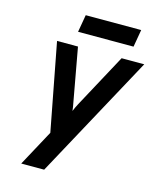

<svg xmlns="http://www.w3.org/2000/svg" viewBox="-128 -778 868 1060"><g transform="rotate(15 305.5 -247.5)"><path d="M96.4 194 207.6 -11.4 112.2 -511H231.8L287.4 -204.6Q289.5 -194.7 291.5 -182.2Q293.5 -169.8 294.4 -159.6Q299.2 -171.6 304.6 -182.9Q310 -194.2 315.6 -204.6L481.2 -511H610.6L227.4 194ZM211.2 -589.8 228.4 -689.2H545.4L528.2 -589.8Z"/></g></svg>

Font: Overpass
Style: Italic
Weight: 400
Italic angle: -10°
Designer: Delve Withrington, Dave Bailey, Thomas Jockin
Foundry: Delve Fonts LLC
Version: Version 4.000